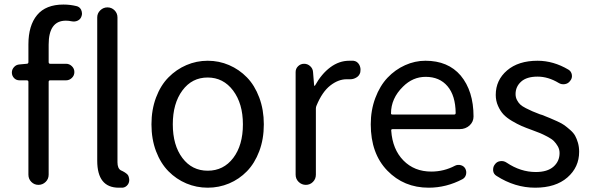

<svg xmlns="http://www.w3.org/2000/svg" viewBox="-20 -829 2653 861"><path d="M322.3 -801.8Q336.9 -798.8 343.8 -785.2Q347.7 -776.4 347.7 -767.6Q347.7 -762.7 345.7 -756.8Q341.8 -743.2 329.1 -736.8Q316.4 -730.5 301.8 -733.4Q288.1 -736.3 275.4 -736.3Q198.2 -736.3 198.2 -628.9V-550.8Q198.2 -543 205.1 -543H276.4Q291 -543 302.2 -532.2Q313.5 -521.5 313.5 -505.9Q313.5 -490.2 302.2 -479.5Q291 -468.8 276.4 -468.8H205.1Q198.2 -468.8 198.2 -461.9V-45.9Q198.2 -26.4 184.6 -13.2Q170.9 0 152.3 0Q133.8 0 120.6 -13.2Q107.4 -26.4 107.4 -45.9V-461.9Q107.4 -468.8 99.6 -468.8H67.4Q52.7 -468.8 43 -479Q33.2 -489.3 33.2 -503.9Q33.2 -517.6 43 -528.3Q52.7 -539.1 67.4 -540L99.6 -543Q107.4 -543 107.4 -550.8V-629.9Q107.4 -714.8 146.5 -761.7Q185.5 -808.6 264.6 -808.6Q293.9 -808.6 322.3 -801.8Z M512.7 12.7Q416 12.7 416 -108.4V-751Q416 -769.5 429.7 -782.7Q443.4 -795.9 461.9 -795.9Q480.5 -795.9 493.7 -782.7Q506.8 -769.5 506.8 -751V-101.6Q506.8 -74.2 521.5 -65.4Q524.4 -64.5 530.8 -61Q537.1 -57.6 540 -55.7Q543 -53.7 547.4 -50.3Q551.8 -46.9 554.2 -43Q556.6 -39.1 557.6 -34.2L558.6 -30.3Q559.6 -26.4 559.6 -22.5Q559.6 -10.7 553.7 -2Q544.9 10.7 530.3 12.7Q522.5 12.7 512.7 12.7Z M659.2 -271.5Q659.2 -336.9 679.7 -391.6Q700.2 -446.3 735.4 -481.9Q770.5 -517.6 815.9 -537.1Q861.3 -556.6 911.6 -556.6Q961.9 -556.6 1007.3 -537.1Q1052.7 -517.6 1087.4 -481.9Q1122.1 -446.3 1142.6 -391.6Q1163.1 -336.9 1163.1 -271.5Q1163.1 -205.1 1142.6 -150.9Q1122.1 -96.7 1087.4 -61Q1052.7 -25.4 1007.3 -6.3Q961.9 12.7 911.6 12.7Q861.3 12.7 815.9 -6.3Q770.5 -25.4 735.4 -61Q700.2 -96.7 679.7 -150.9Q659.2 -205.1 659.2 -271.5ZM1069.3 -271.5Q1069.3 -364.3 1025.4 -422.9Q981.4 -481.4 911.1 -481.4Q840.8 -481.4 797.9 -423.3Q754.9 -365.2 754.9 -271.5Q754.9 -177.7 797.9 -120.6Q840.8 -63.5 911.6 -63.5Q982.4 -63.5 1025.9 -120.6Q1069.3 -177.7 1069.3 -271.5Z M1305.7 -45.9V-505.9Q1305.7 -521.5 1316.9 -532.2Q1328.1 -543 1343.8 -543Q1359.4 -543 1371.1 -532.2Q1382.8 -521.5 1383.8 -505.9L1388.7 -445.3Q1388.7 -444.3 1390.1 -444.3Q1391.6 -444.3 1392.6 -445.3Q1421.9 -498 1461.4 -527.3Q1501 -556.6 1545.9 -556.6Q1556.6 -556.6 1564.5 -556.6Q1582 -554.7 1590.8 -539.1Q1596.7 -528.3 1596.7 -516.6Q1596.7 -510.7 1595.7 -504.9Q1591.8 -489.3 1578.1 -481.4Q1565.4 -473.6 1550.8 -473.6Q1548.8 -473.6 1546.9 -473.6Q1541 -473.6 1534.2 -473.6Q1497.1 -473.6 1460.9 -445.3Q1424.8 -417 1399.4 -355.5Q1396.5 -349.6 1396.5 -341.8V-45.9Q1396.5 -26.4 1383.3 -13.2Q1370.1 0 1351.6 0Q1333 0 1319.3 -13.2Q1305.7 -26.4 1305.7 -45.9Z M1902.3 12.7Q1791 12.7 1716.8 -64Q1642.6 -140.6 1642.6 -271.5Q1642.6 -335 1663.1 -389.6Q1683.6 -444.3 1717.8 -480.5Q1752 -516.6 1796.4 -536.6Q1840.8 -556.6 1887.7 -556.6Q1989.3 -556.6 2045.9 -490.2Q2103.5 -420.9 2103.5 -306.6Q2103.5 -283.2 2085.9 -266.6Q2067.4 -250 2042 -250H1741.2Q1733.4 -250 1734.4 -243.2Q1740.2 -159.2 1789.1 -109.4Q1837.9 -59.6 1914.1 -59.6Q1970.7 -59.6 2020.5 -85.9Q2032.2 -91.8 2045.9 -88.4Q2059.6 -85 2066.4 -73.2Q2073.2 -60.5 2069.8 -46.4Q2066.4 -32.2 2053.7 -25.4Q1981.4 12.7 1902.3 12.7ZM1733.4 -320.3Q1733.4 -315.4 1740.2 -315.4H2016.6Q2023.4 -315.4 2023.4 -322.3Q2023.4 -322.3 2023.4 -322.3Q2022.5 -400.4 1986.8 -442.4Q1951.2 -484.4 1888.7 -484.4Q1831.1 -484.4 1787.1 -440.4Q1733.4 -387.7 1733.4 -320.3Z M2379.9 12.7Q2289.1 12.7 2207 -40Q2193.4 -47.9 2191.4 -63.5Q2191.4 -66.4 2191.4 -69.3Q2191.4 -82 2199.2 -91.8Q2208 -104.5 2223.6 -106.4Q2239.3 -108.4 2252 -99.6Q2314.5 -57.6 2382.8 -57.6Q2434.6 -57.6 2461.9 -81.5Q2489.3 -105.5 2489.3 -142.6Q2489.3 -159.2 2481.4 -172.9Q2473.6 -186.5 2463.9 -196.3Q2454.1 -206.1 2434.6 -216.3Q2415 -226.6 2402.3 -231.9Q2389.6 -237.3 2365.2 -246.1Q2337.9 -255.9 2318.8 -264.2Q2299.8 -272.5 2275.9 -286.6Q2252 -300.8 2237.8 -315.9Q2223.6 -331.1 2213.4 -354Q2203.1 -377 2203.1 -403.3Q2203.1 -469.7 2253.9 -513.2Q2304.7 -556.6 2390.6 -556.6Q2461.9 -556.6 2529.3 -516.6Q2542 -508.8 2544.4 -493.7Q2546.9 -478.5 2537.1 -466.8Q2528.3 -454.1 2513.2 -451.7Q2498 -449.2 2485.4 -457Q2438.5 -485.4 2390.6 -485.4Q2341.8 -485.4 2316.9 -462.9Q2292 -440.4 2292 -407.2Q2292 -392.6 2298.3 -380.4Q2304.7 -368.2 2313 -360.4Q2321.3 -352.5 2338.4 -343.8Q2355.5 -335 2367.2 -330.1Q2378.9 -325.2 2401.4 -316.4Q2408.2 -314.5 2411.1 -313.5Q2435.5 -303.7 2446.3 -299.3Q2457 -294.9 2478.5 -285.2Q2500 -275.4 2510.7 -267.6Q2521.5 -259.8 2536.6 -246.6Q2551.8 -233.4 2559.1 -220.2Q2566.4 -207 2571.8 -188.5Q2577.1 -169.9 2577.1 -148.4Q2577.1 -79.1 2524.4 -33.2Q2471.7 12.7 2379.9 12.7Z"/></svg>

Font: Gen Jyuu Gothic Regular
Style: Regular
Weight: 400
Designer: [Source Han Sans]
Ryoko NISHIZUKA  (kana & ideographs); Paul D. Hunt (Latin, Greek & Cyrillic); Wenlong ZHANG  (bopomofo
Version: Version 1.002.20150607